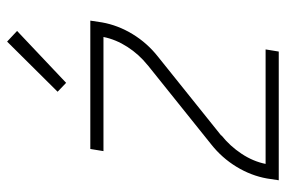

<svg xmlns="http://www.w3.org/2000/svg" viewBox="-152 -652 804 540"><g transform="rotate(-90 250.0 -382.0)"><path d="M13 0 18 -33Q26 -78 51 -119Q76 -160 114 -190L336 -368L337 -369Q367 -393 388 -425.5Q409 -458 416 -493H95L101 -530H462L457 -497Q449 -452 424 -411Q399 -370 361 -340L139 -162V-161Q109 -137 87.5 -104.5Q66 -72 59 -37H381L375 0ZM287 -598 262 -622 403 -764 433 -736Z"/></g></svg>

Font: Iosevka Curly XLtObl
Style: Regular
Weight: 200
Italic angle: -9°
Monospace: yes
Designer: Belleve Invis
Foundry: Belleve Invis
Version: Version 11.1.0; ttfautohint (v1.8.3)